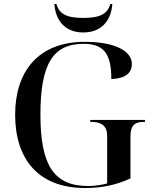

<svg xmlns="http://www.w3.org/2000/svg" viewBox="-20 -934 769 964"><path d="M398 -771C496 -771 539 -839 544 -914H534C520 -866 486 -844 398 -844C311 -844 277 -866 263 -914H253C258 -839 300 -771 398 -771ZM407 10C494 10 565 -6 635 -38V-249C635 -299 652 -322 701 -322H708V-332H433V-322H439C491 -322 518 -300 518 -253V-13C492 -6 457 0 423 0C252 0 183 -102 183 -358C183 -612 245 -714 400 -714C501 -714 539 -664 539 -537C611 -540 642 -568 642 -613C642 -677 559 -724 406 -724C171 -724 56 -574 56 -358C56 -137 171 10 407 10Z"/></svg>

Font: Noto Serif Display Medium
Style: Regular
Weight: 500
Designer: Monotype Design Team
Foundry: Monotype Imaging Inc.
Version: Version 2.009